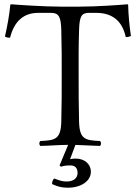

<svg xmlns="http://www.w3.org/2000/svg" viewBox="-20 -676 637 896"><path d="M309 96C332 96 342 110 342 131C342 157 321 171 291 171C271 171 260 167 233 157C226 164 223 171 223 183C248 194 265 200 297 200C358 200 404 169 404 126C404 88 373 64 333 64C324 64 315 65 307 67L331.9 0.3C373.4 1.2 404.7 4.2 447 5C453 -1 453 -12 447 -18C377 -21 351 -26 349 -109C347 -191.5 347 -237 347 -320C347 -403 346.3 -451.3 349 -536C351 -600 360 -616 396 -616H428C503 -616 550 -580 567 -503C578 -503 582 -504 591 -508C584 -554 579 -608 578 -653C578 -654 576 -656 575 -656C541 -653 430 -645 351 -645H265C188 -645 70 -653 32 -656C30 -656 28 -654 28 -653C24 -608 14 -553 3 -505C13 -501 15 -500 27 -500C47 -580 93 -616 159 -616H218C255 -616 264.3 -597 266 -536C268.3 -453.7 268 -404 268 -321C268 -238 268 -192 266 -109C264 -26 238 -21 168 -18C162 -12 162 -1 168 5C213.9 4.1 248.8 0.4 298 0L258 96L264 102C280 97 290 96 309 96Z"/></svg>

Font: Libertinus Serif Display
Style: Regular
Weight: 400
Designer: Philipp H. Poll
Foundry: Khaled Hosny
Version: Version 6.1